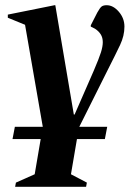

<svg xmlns="http://www.w3.org/2000/svg" viewBox="-20 -486 516 736"><path d="M28 47 37 0H144L76 -391L10 -418V-430L189 -466H192L263 -47H266L339 -214Q360 -263 367 -285.5Q374 -308 374 -324Q374 -342 366 -354.5Q358 -367 344 -376L328 -384V-389L353 -438Q363 -456 369.5 -461Q376 -466 389 -466Q414 -466 435.5 -441Q457 -416 457 -384Q457 -349 440.5 -314Q424 -279 393 -218L284 0H391L382 47H275L252 182L313 214L310 230H38L41 214L113 182L136 47Z"/></svg>

Font: Spectral
Style: Bold Italic
Weight: 700
Italic angle: -10°
Designer: Jean-Baptiste Levee
Foundry: Production Type
Version: Version 2.001